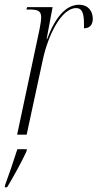

<svg xmlns="http://www.w3.org/2000/svg" viewBox="-41 -566 410 807"><path d="M125 -442 31 0H71L139 -315C161 -418 217 -532 279 -532C300 -532 312 -518 312 -467C312 -461 312 -455 312 -447C336 -447 349 -462 349 -487C349 -517 332 -546 291 -546C235 -546 190 -491 157 -402H155L180 -536H73L70 -526H83C116 -526 132 -521 132 -494C132 -483 130 -466 125 -442ZM-20 213 -21 221H-11C12 183 51 113 70 71L72 61H32C17 109 -4 169 -20 213Z"/></svg>

Font: Noto Serif Display ExtraCondensed ExtraLight
Style: Italic
Weight: 200
Width: 2
Italic angle: -12°
Designer: Monotype Design Team
Foundry: Monotype Imaging Inc.
Version: Version 2.009